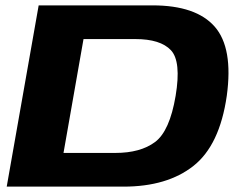

<svg xmlns="http://www.w3.org/2000/svg" viewBox="-20 -695 908 715"><path d="M5 0H440Q602.5 0 700.2 -77Q798 -154 824.5 -338Q849 -516.5 779.5 -595.8Q710 -675 548 -675H124ZM216.5 -125.5 291 -549.5H484Q577.5 -549.5 616.5 -508Q655.5 -466.5 634 -338Q612 -207 557.5 -166.2Q503 -125.5 409.5 -125.5Z"/></svg>

Font: Anybody Expanded
Style: Bold Italic
Weight: 700
Width: 7
Italic angle: -10°
Version: Version 1.113;gftools[0.9.25]